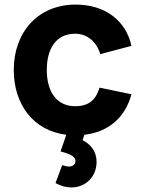

<svg xmlns="http://www.w3.org/2000/svg" viewBox="-20 -575 623 837"><path d="M293 242C351 242 401 197 401 131C401 88 379 56 340 36L348 12.5C452 0.5 525.5 -61.5 553 -164L414 -193C398 -141 369 -112 308 -112C226 -112 184 -176 184 -270C184 -360 222 -428 308 -428C358 -428 401 -395 417 -339L553 -375C529 -486 437 -555 310 -555C145 -555 40 -434 40 -270C40 -121 124.5 -5 269 12.5L244 85C279 95 309 104 309 128C309 139 299 151 281 151C273 151 264 149 251 145L222 223C242 234 265 242 293 242Z"/></svg>

Font: Eudonet ExtraBold
Style: Regular
Weight: 800
Designer: Mikhail Sharanda
Foundry: Mikhail Sharanda
Version: Version 4.503;Glyphs 3.1.2 (3151)